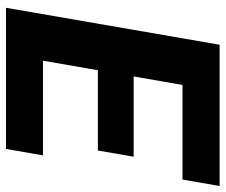

<svg xmlns="http://www.w3.org/2000/svg" viewBox="-76 -675 751 639"><g transform="rotate(90 299.5 -355.5)"><path d="M497.1 -123 475.6 0H107.4L128.9 -123ZM284.2 -710.9 160.6 0H5.9L128.9 -710.9ZM501.5 -424.8 481 -305.7H160.2L181.2 -424.8ZM599.1 -710.9 577.6 -587.4H209L231 -710.9Z"/></g></svg>

Font: Roboto ExtraBold
Style: Italic
Weight: 800
Designer: Christian Robertson
Foundry: Google
Version: Version 3.009; 2024